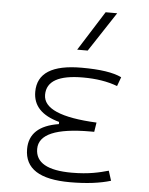

<svg xmlns="http://www.w3.org/2000/svg" viewBox="-56 -841 697 896"><g transform="rotate(5 293.0 -392.5)"><path d="M305.7 9.8C382.3 9.8 446.8 1.5 496.1 -13.7L481.4 -59.6C439.5 -47.9 390.1 -35.2 309.6 -35.2C196.3 -35.2 139.6 -67.4 139.6 -131.8C139.6 -200.2 219.7 -234.4 379.9 -234.4H397.9L404.8 -278.3C237.3 -286.1 154.3 -322.3 154.3 -386.7C154.3 -450.7 210.9 -482.4 324.2 -482.4C385.3 -482.4 438.5 -474.1 485.4 -456.5L501 -499C462.4 -518.1 400.4 -527.3 313.5 -527.3C175.8 -527.3 107.4 -483.9 107.4 -396.5C107.4 -331.5 147.9 -288.6 230.5 -266.1V-255.9C138.2 -241.2 92.8 -198.2 92.8 -127C92.8 -35.2 163.1 9.8 305.7 9.8ZM285.2 -609.4H334.5L456.5 -794.9H402.3Z"/></g></svg>

Font: Cascadia Code PL ExtraLight
Style: Regular
Weight: 200
Monospace: yes
Designer: Aaron Bell
Foundry: Saja Typeworks
Version: Version 2404.023